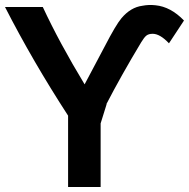

<svg xmlns="http://www.w3.org/2000/svg" viewBox="-33 -734 755 767"><path d="M305 -397 385 -548Q430 -635 452 -661Q489 -705 536 -711Q561 -716 588 -713Q649 -707 702 -652L642 -561Q606 -599 577 -599Q561 -599 552 -592Q543 -585 531 -565Q451 -432 392 -318H393Q372 -249 369 -241V13H239V-272Q98 -489 -13 -706H138Q204 -564 305 -397Z"/></svg>

Font: Repo
Style: DemiBold
Weight: 600
Designer: Stefan Peev
Foundry: Context Ltd
Version: Version 001.000